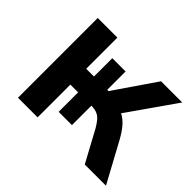

<svg xmlns="http://www.w3.org/2000/svg" viewBox="-114 -681 858 858"><g transform="rotate(45 315.0 -252.0)"><path d="M74 0V-504H198V-307H247V-423H331V-307H339L474 -504H608L431 -251L408 -288Q435 -285 455.5 -273Q476 -261 493.5 -240Q511 -219 528 -188L630 0H496L416 -148Q404 -169 392 -182.5Q380 -196 365 -201.5Q350 -207 327 -207H314L331 -223V-84H247V-207H198V0Z"/></g></svg>

Font: Nunitoga
Style: Bold
Weight: 700
Designer: Vernon Adams
Foundry: Vernon Adams
Version: Version 1.0